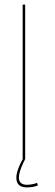

<svg xmlns="http://www.w3.org/2000/svg" viewBox="-20 -695 240 839"><path d="M79 0H90V-675H79ZM97.5 124Q107 124 116.5 122.8Q126 121.5 133.8 119.2Q141.5 117 145.5 115.5L142 104Q138 106 130.8 108Q123.5 110 115 111.2Q106.5 112.5 98.5 112.5Q80.5 112.5 71.5 104.5Q62.5 96.5 62.5 81Q62.5 68 67.8 51.8Q73 35.5 79.8 21Q86.5 6.5 90 0H79.5Q76 6 69.2 19.8Q62.5 33.5 57 50Q51.5 66.5 51.5 81.5Q51.5 97 57.5 106.5Q63.5 116 73.8 120Q84 124 97.5 124Z"/></svg>

Font: Anybody UltraCondensed Thin Thin
Style: Regular
Weight: 250
Version: Version 1.111